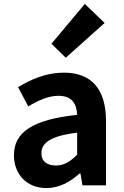

<svg xmlns="http://www.w3.org/2000/svg" viewBox="-20 -944 631 978"><path d="M216 14C281 14 337 -17 385 -60H390L400 0H520V-327C520 -489 447 -574 305 -574C217 -574 137 -540 72 -500L124 -402C176 -433 226 -456 278 -456C347 -456 371 -414 373 -359C148 -335 51 -272 51 -153C51 -57 116 14 216 14ZM265 -101C222 -101 191 -120 191 -164C191 -215 236 -252 373 -268V-156C338 -121 307 -101 265 -101ZM315 -650 513 -827 412 -924 242 -721Z"/></svg>

Font: Noto Sans Mono CJK HK
Style: Bold
Weight: 700
Designer: Ryoko NISHIZUKA 西塚涼子 (kana, bopomofo & ideographs); Paul D. Hunt (Latin, Greek & Cyrillic); Sandoll Communications 산돌커뮤니
Foundry: Adobe
Version: Version 2.004;hotconv 1.0.118;makeotfexe 2.5.65603